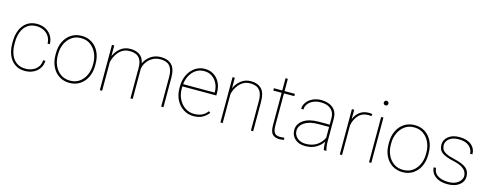

<svg xmlns="http://www.w3.org/2000/svg" viewBox="-26 -1437 5491 2162"><g transform="rotate(15 2719.0 -356.0)"><path d="M263.2 -16.6Q304.7 -16.6 342 -31.5Q379.4 -46.4 404.5 -78.1Q429.7 -109.9 432.6 -160.2H459Q456.5 -106.4 429.2 -68.4Q401.9 -30.3 358.4 -10.3Q314.9 9.8 263.2 9.8Q194.8 9.8 146.5 -23.9Q98.1 -57.6 72.8 -117.2Q47.4 -176.8 47.4 -253.9V-274.4Q47.4 -352.1 72.8 -411.4Q98.1 -470.7 146.2 -504.4Q194.3 -538.1 262.2 -538.1Q313.5 -538.1 357.2 -517.3Q400.9 -496.6 428.7 -455.6Q456.5 -414.6 459 -354H432.6Q430.2 -406.7 406 -441.7Q381.8 -476.6 343.8 -494.1Q305.7 -511.7 262.2 -511.7Q197.8 -511.7 156 -479.7Q114.3 -447.8 94 -394Q73.7 -340.3 73.7 -274.4V-253.9Q73.7 -188 94 -134Q114.3 -80.1 156.2 -48.3Q198.2 -16.6 263.2 -16.6Z M551.3 -253.9V-274.4Q551.3 -352.1 580.6 -411.4Q609.9 -470.7 661.9 -504.4Q713.9 -538.1 782.2 -538.1Q851.6 -538.1 903.6 -504.4Q955.6 -470.7 984.6 -411.4Q1013.7 -352.1 1013.7 -274.4V-253.9Q1013.7 -176.8 984.6 -117.2Q955.6 -57.6 903.8 -23.9Q852.1 9.8 783.2 9.8Q714.4 9.8 662.1 -23.9Q609.9 -57.6 580.6 -117.2Q551.3 -176.8 551.3 -253.9ZM577.6 -274.4V-253.9Q577.6 -190.9 602.1 -136.7Q626.5 -82.5 672.4 -49.6Q718.3 -16.6 783.2 -16.6Q847.7 -16.6 893.3 -49.6Q939 -82.5 963.1 -136.7Q987.3 -190.9 987.3 -253.9V-274.4Q987.3 -336.4 962.9 -390.4Q938.5 -444.3 892.8 -478Q847.2 -511.7 782.2 -511.7Q717.8 -511.7 672.1 -478Q626.5 -444.3 602.1 -390.4Q577.6 -336.4 577.6 -274.4Z M1519.5 -351.6V0H1493.2V-351.6Q1493.2 -415 1474.6 -449.7Q1456.1 -484.4 1423.3 -498.3Q1390.6 -512.2 1348.6 -512.2Q1304.7 -512.2 1272 -494.4Q1239.3 -476.6 1217 -448.7Q1194.8 -420.9 1181.6 -390.4Q1168.5 -359.9 1163.1 -334V0H1136.2V-528.3H1163.1V-403.8Q1186.5 -460.4 1234.6 -499.3Q1282.7 -538.1 1350.1 -538.1Q1416.5 -538.1 1458.7 -508.8Q1501 -479.5 1514.2 -413.1Q1536.1 -465.3 1586.7 -501.7Q1637.2 -538.1 1708.5 -538.1Q1788.6 -538.1 1833.3 -492.4Q1877.9 -446.8 1877.9 -341.8V0H1851.6V-341.8Q1851.6 -409.2 1833 -446.3Q1814.5 -483.4 1781.7 -498Q1749 -512.7 1707 -512.2Q1660.2 -511.7 1625.7 -494.9Q1591.3 -478 1568.4 -452.6Q1545.4 -427.2 1533.4 -400.1Q1521.5 -373 1519.5 -351.6Z M2228 9.8Q2164.1 9.8 2111.3 -23.9Q2058.6 -57.6 2027.6 -116.9Q1996.6 -176.3 1996.6 -252.9V-274.4Q1996.6 -351.6 2026.6 -411.1Q2056.6 -470.7 2106.9 -504.4Q2157.2 -538.1 2218.3 -538.1Q2276.9 -538.1 2322.3 -509.8Q2367.7 -481.4 2393.3 -430.7Q2418.9 -379.9 2418.9 -312.5V-281.7H2022.9Q2022.9 -278.3 2022.9 -274.4V-252.9Q2022.9 -187 2050 -133.3Q2077.1 -79.6 2123.5 -47.9Q2169.9 -16.1 2228 -16.1Q2273.4 -16.1 2312.7 -31.2Q2352.1 -46.4 2384.8 -88.9L2403.3 -75.7Q2377 -38.1 2334.2 -14.2Q2291.5 9.8 2228 9.8ZM2218.3 -511.7Q2165 -511.7 2123.5 -484.9Q2082 -458 2056.4 -411.9Q2030.8 -365.7 2024.9 -308.1H2392.6V-314.5Q2392.6 -367.7 2371.1 -412.4Q2349.6 -457 2310.5 -484.4Q2271.5 -511.7 2218.3 -511.7Z M2754.4 -512.2Q2711.4 -512.2 2679 -495.1Q2646.5 -478 2624 -451.2Q2601.6 -424.3 2587.9 -394.3Q2574.2 -364.3 2568.4 -338.4V0H2542V-528.3H2568.4V-405.8Q2592.3 -461.4 2640.9 -499.8Q2689.5 -538.1 2755.9 -538.1Q2835.9 -538.1 2879.9 -492.4Q2923.8 -446.8 2923.8 -341.8V0H2897.5V-341.8Q2897.5 -409.2 2879.2 -446Q2860.8 -482.9 2828.6 -497.6Q2796.4 -512.2 2754.4 -512.2Z M3268.6 -528.3V-501.5H3148.4V-126.5Q3148.4 -80.1 3159.4 -56.4Q3170.4 -32.7 3188.7 -24.7Q3207 -16.6 3228 -16.6Q3243.2 -16.6 3254.9 -17.8Q3266.6 -19 3280.3 -21L3284.7 3.9Q3273.9 7.3 3256.8 8.5Q3239.7 9.8 3229.5 9.8Q3179.2 9.8 3150.4 -18.6Q3121.6 -46.9 3121.6 -126.5V-501.5H3023.9V-528.3H3121.6V-670.9H3148.4V-528.3Z M3747.1 0Q3742.2 -19 3739.7 -45.7Q3737.3 -72.3 3737.3 -96.7Q3710.9 -53.7 3659.4 -22Q3607.9 9.8 3529.3 9.8Q3455.6 9.8 3411.1 -30.5Q3366.7 -70.8 3366.7 -133.8Q3366.7 -204.6 3431.4 -249.8Q3496.1 -294.9 3610.8 -294.9H3737.3V-372.1Q3737.3 -438 3695.3 -474.9Q3653.3 -511.7 3576.2 -511.7Q3528.3 -511.7 3490 -494.9Q3451.7 -478 3429.4 -448.7Q3407.2 -419.4 3407.2 -382.8L3380.9 -383.8Q3380.9 -425.3 3406 -460.2Q3431.2 -495.1 3475.3 -516.6Q3519.5 -538.1 3576.2 -538.1Q3658.7 -538.1 3711.2 -496.3Q3763.7 -454.6 3763.7 -371.1V-106.4Q3763.7 -78.1 3767.3 -49.3Q3771 -20.5 3777.3 -4.4V0ZM3529.3 -16.1Q3606 -16.1 3658.4 -50.3Q3710.9 -84.5 3737.3 -142.6V-268.1H3612.3Q3510.3 -268.1 3451.7 -230Q3393.1 -191.9 3393.1 -131.8Q3393.1 -84 3431.2 -50Q3469.2 -16.1 3529.3 -16.1Z M4169.4 -532.7 4166.5 -509.3Q4158.7 -510.3 4150.1 -511.2Q4141.6 -512.2 4132.3 -512.2Q4058.6 -512.2 4015.6 -464.6Q3972.7 -417 3960 -345.7V0H3933.6V-528.3H3960V-418.5Q3981.9 -473.6 4024.7 -505.9Q4067.4 -538.1 4132.3 -538.1Q4144.5 -538.1 4153.8 -536.6Q4163.1 -535.2 4169.4 -532.7Z M4260.7 -693.4Q4260.7 -704.6 4268.6 -712.6Q4276.4 -720.7 4287.6 -720.7Q4298.8 -720.7 4306.9 -712.6Q4314.9 -704.6 4314.9 -693.4Q4314.9 -682.1 4306.9 -674.3Q4298.8 -666.5 4287.6 -666.5Q4276.4 -666.5 4268.6 -674.3Q4260.7 -682.1 4260.7 -693.4ZM4300.8 -528.3V0H4274.4V-528.3Z M4434.1 -253.9V-274.4Q4434.1 -352.1 4463.4 -411.4Q4492.7 -470.7 4544.7 -504.4Q4596.7 -538.1 4665 -538.1Q4734.4 -538.1 4786.4 -504.4Q4838.4 -470.7 4867.4 -411.4Q4896.5 -352.1 4896.5 -274.4V-253.9Q4896.5 -176.8 4867.4 -117.2Q4838.4 -57.6 4786.6 -23.9Q4734.9 9.8 4666 9.8Q4597.2 9.8 4544.9 -23.9Q4492.7 -57.6 4463.4 -117.2Q4434.1 -176.8 4434.1 -253.9ZM4460.4 -274.4V-253.9Q4460.4 -190.9 4484.9 -136.7Q4509.3 -82.5 4555.2 -49.6Q4601.1 -16.6 4666 -16.6Q4730.5 -16.6 4776.1 -49.6Q4821.8 -82.5 4845.9 -136.7Q4870.1 -190.9 4870.1 -253.9V-274.4Q4870.1 -336.4 4845.7 -390.4Q4821.3 -444.3 4775.6 -478Q4730 -511.7 4665 -511.7Q4600.6 -511.7 4554.9 -478Q4509.3 -444.3 4484.9 -390.4Q4460.4 -336.4 4460.4 -274.4Z M5350.1 -129.4Q5350.1 -153.3 5336.9 -178Q5323.7 -202.6 5289.1 -224.1Q5254.4 -245.6 5189 -259.8Q5100.6 -278.8 5055.4 -309.3Q5010.3 -339.8 5010.3 -404.8Q5010.3 -460 5057.4 -499Q5104.5 -538.1 5187 -538.1Q5275.9 -538.1 5325.9 -496.3Q5376 -454.6 5376 -387.2H5349.1Q5349.1 -436.5 5307.4 -474.1Q5265.6 -511.7 5187 -511.7Q5133.8 -511.7 5100.6 -495.6Q5067.4 -479.5 5052 -455.1Q5036.6 -430.7 5036.6 -405.8Q5036.6 -378.9 5048.1 -356.7Q5059.6 -334.5 5094 -316.4Q5128.4 -298.3 5196.8 -282.7Q5291.5 -261.2 5334 -226.3Q5376.5 -191.4 5376.5 -128.9Q5376.5 -67.9 5326.4 -29.1Q5276.4 9.8 5190.9 9.8Q5127 9.8 5082.8 -10Q5038.6 -29.8 5015.9 -62.7Q4993.2 -95.7 4993.2 -134.3H5019.5Q5022.9 -88.9 5049.6 -63.2Q5076.2 -37.6 5114.5 -27.1Q5152.8 -16.6 5190.9 -16.6Q5243.2 -16.6 5278.6 -33.2Q5314 -49.8 5332 -75.9Q5350.1 -102.1 5350.1 -129.4Z"/></g></svg>

Font: Vazirmatn FD Thin
Style: Regular
Weight: 100
Designer: Saber Rastikerdar
Foundry: Saber Rastikerdar
Version: Version 33.003